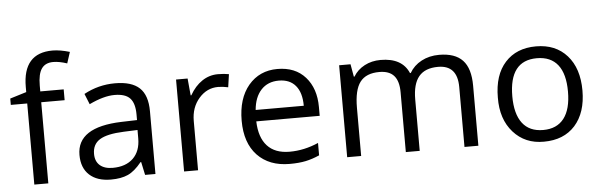

<svg xmlns="http://www.w3.org/2000/svg" viewBox="-47 -870 3242 1037"><g transform="rotate(-5 1574.0 -352.0)"><path d="M304.9 -498.5V-439.8H178V0H102.1V-439.8H13.1V-474.2L102.1 -501.5V-529.3Q102.1 -712.8 262.9 -712.8Q302.8 -712.8 355.9 -697.2L336.2 -636.5Q293.7 -650.7 261.4 -650.7Q218.4 -650.7 198.2 -621.8Q178 -593 178 -530.8V-498.5Z M437.8 -137Q437.8 -96.6 462.6 -74.8Q487.4 -53.1 531.9 -53.1Q603.1 -53.1 643.1 -91.8Q683 -130.4 683 -200.2V-245.2L607.7 -242.2Q517.7 -238.6 477.8 -213.9Q437.8 -189.1 437.8 -137ZM758.8 0H702.7L687.6 -70.8H684Q646.6 -24.3 609.7 -7.6Q572.8 9.1 517.2 9.1Q442.4 9.1 400.7 -29.3Q358.9 -67.7 358.9 -138Q358.9 -288.7 600.1 -296.3L685 -298.8V-329.6Q685 -389.3 659.8 -416.8Q634.5 -444.4 575.6 -444.4Q516.7 -444.4 437.8 -406.5L414.6 -464.1Q493.4 -507.1 583.4 -507.1Q673.4 -507.1 716.1 -467.1Q758.8 -427.2 758.8 -340.2Z M1141.6 -507.6Q1175.9 -507.6 1201.2 -502.5L1191.1 -432.3Q1161.3 -438.8 1136.5 -438.8Q1075.8 -438.8 1032.9 -389.8Q989.9 -340.7 989.9 -267.4V0H914.1V-498.5H976.7L985.3 -406.5H988.9Q1016.7 -455.5 1055.9 -481.5Q1095 -507.6 1141.6 -507.6Z M1486.3 9.1Q1375.6 9.1 1311.4 -58.1Q1247.7 -125.4 1247.7 -245.7Q1247.7 -366 1306.9 -436.8Q1367 -507.6 1463.9 -507.6Q1560.7 -507.6 1615.3 -445.9Q1669.9 -384.2 1669.9 -283.6V-235.6H1326.1Q1328.6 -148.1 1370.6 -102.4Q1412.5 -56.6 1491.7 -56.6Q1570.8 -56.6 1648.1 -90.5V-23.3Q1609.2 -6.1 1572.8 1.5Q1536.4 9.1 1486.3 9.1ZM1589 -297.3Q1589 -368.6 1557.1 -406.5Q1525.3 -444.4 1465.9 -444.4Q1406.5 -444.4 1370.3 -405.5Q1334.2 -366.5 1328.1 -297.3Z M2509.6 0H2434.3V-324.6Q2434.3 -443.4 2329.6 -443.4Q2258.8 -443.4 2225.2 -402.9Q2191.6 -362.5 2191.6 -278.6V0H2116.3V-324.6Q2116.3 -384.7 2090.5 -414.1Q2064.7 -443.4 2011.1 -443.4Q1939.3 -443.4 1906.7 -400.7Q1874.1 -357.9 1874.1 -261.4V0H1798.3V-498.5H1860L1872.1 -430.2H1875.6Q1897.4 -466.6 1936.3 -487.1Q1975.2 -507.6 2023.3 -507.6Q2140 -507.6 2175.9 -423.2H2180Q2202.7 -462.6 2244.9 -485.1Q2287.2 -507.6 2340.7 -507.6Q2426.7 -507.6 2468.1 -463.6Q2509.6 -419.6 2509.6 -325.1Z M3033.9 -59.2Q2972.2 9.1 2864.5 9.1Q2762.9 10.1 2699.2 -61.2Q2635.5 -132.5 2637 -249.7Q2637 -372.1 2698.4 -439.8Q2759.9 -507.6 2866 -507.6Q2972.2 -507.6 3033.9 -438.1Q3095.6 -368.6 3095.6 -248.5Q3095.6 -128.4 3033.9 -59.2ZM2865 -443.4Q2715.4 -443.4 2715.4 -249.7Q2715.4 -154.2 2753.5 -104.1Q2791.7 -54.1 2866 -54.1Q2940.3 -54.1 2978.8 -103.9Q3017.2 -153.7 3017.2 -249.5Q3017.2 -345.3 2978.8 -394.3Q2940.3 -443.4 2865 -443.4Z"/></g></svg>

Font: KhulaRegular
Style: Regular
Weight: 400
Designer: Erin McLaughlin, Steve Matteson
Version: Version 1.001;PS 1.0;hotconv 1.0.72;makeotf.lib2.5.5900; ttf